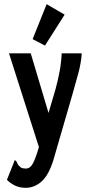

<svg xmlns="http://www.w3.org/2000/svg" viewBox="-20 -723 440 918"><path d="M103 175Q76 175 54.5 165.5Q33 156 13 137L47 52L50 43L57 46Q61 53 64.5 61Q68 69 80 78Q90 83 103 83Q124 83 137 59Q150 35 164 -13L166 -20L23 -468H127L212 -183L245 -295Q257 -338 265 -381.5Q273 -425 275 -468H371Q368 -422 354 -371Q340 -320 327 -274L235 43Q213 114 179 144.5Q145 175 103 175ZM195 -505 136 -536 203 -703 289 -653Z"/></svg>

Font: Inconsolata Condensed ExtraBold
Style: Regular
Weight: 800
Width: 3
Monospace: yes
Designer: Raph Levien, Cyreal, Brenton Simpson
Foundry: Raph Levien, Cyreal, Google
Version: Version 3.001; ttfautohint (v1.8.2.53-6de2)